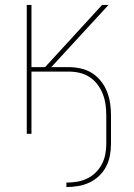

<svg xmlns="http://www.w3.org/2000/svg" viewBox="-20 -540 540 775"><path d="M248 215V197Q270 197 291 193.5Q312 190 331 181Q350 172 365.5 157Q381 142 391 123Q401 104 405 83Q409 62 409 41V-74Q409 -96 406 -118Q403 -140 395 -160.5Q387 -181 373.5 -199Q360 -217 341.5 -229Q323 -241 301.5 -246Q280 -251 258 -251H107V0H88V-520H107V-269H162L392 -520H418L187 -269H258Q282 -269 306.5 -263.5Q331 -258 351.5 -245Q372 -232 387.5 -212.5Q403 -193 412 -170Q421 -147 424.5 -123Q428 -99 428 -74V41Q428 65 423.5 88.5Q419 112 408 133Q397 154 379.5 170.5Q362 187 340.5 197Q319 207 295.5 211Q272 215 248 215Z"/></svg>

Font: Iosevka Thin
Style: Regular
Weight: 100
Monospace: yes
Designer: Belleve Invis
Foundry: Belleve Invis
Version: Version 32.5.0; ttfautohint (v1.8.4)